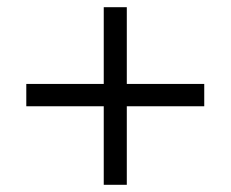

<svg xmlns="http://www.w3.org/2000/svg" viewBox="-20 -606 640 533"><path d="M268 -93V-311H53V-373H268V-586H332V-373H547V-311H332V-93Z"/></svg>

Font: Winston
Style: Regular
Weight: 400
Designer: Original fonts by Vernon Adams / Changes by Cristiano Sobral
Foundry: Original fonts by Vernon Adams / Changes by Cristiano Sobral
Version: Version 2.503;July 17, 2020;FontCreator 13.0.0.2655 64-bit